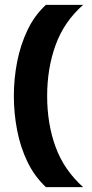

<svg xmlns="http://www.w3.org/2000/svg" viewBox="-20 -698 380 790"><path d="M169 72Q122 28 93 -32Q64 -92 50.5 -162Q37 -232 37 -303Q37 -374 50.5 -443.5Q64 -513 93 -574Q122 -635 169 -678H322Q243 -608 208.5 -512Q174 -416 174 -303Q174 -189 208.5 -94Q243 1 322 72Z"/></svg>

Font: Kanit Medium
Style: Regular
Weight: 500
Designer: Katatrad Team
Foundry: CadsonDemak
Version: Version 2.000; ttfautohint (v1.8.3)